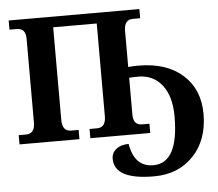

<svg xmlns="http://www.w3.org/2000/svg" viewBox="-62 -783 1250 1102"><g transform="rotate(-5 563.5 -232.0)"><path d="M651.9 51.8Q673.8 186 783.2 186Q928.2 186 928.2 -83Q928.2 -198.7 877.4 -263.4Q826.7 -328.1 740.2 -328.1Q716.3 -328.1 688 -326.2V-112.8Q688 -53.2 738.8 -53.2H780.8V0H436V-53.2H479Q529.8 -53.2 529.8 -118.2V-652.8H278.8V-118.2Q278.8 -53.2 330.1 -53.2H373V0H27.8V-53.2H69.8Q121.1 -53.2 121.1 -118.2V-600.1Q121.1 -661.1 69.8 -661.1H27.8V-713.9H780.8V-661.1H738.8Q688 -661.1 688 -596.2V-388.2Q718.3 -391.1 745.1 -391.1Q908.7 -391.1 1002 -307.4Q1095.2 -223.6 1095.2 -82Q1095.2 67.9 1008.3 158.9Q921.4 250 782.2 250Q553.2 250 553.2 128.9Q553.2 94.7 580.3 73.2Q607.4 51.8 651.9 51.8Z"/></g></svg>

Font: Droid Serif
Style: Bold
Weight: 700
Designer: Monotype Design team
Foundry: Monotype Imaging Inc.
Version: Version 1.03